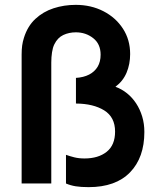

<svg xmlns="http://www.w3.org/2000/svg" viewBox="-20 -755 674 790"><path d="M344.5 15Q313 15 291.5 11.5Q270 8 251.5 0V-118Q266.5 -112.5 285.2 -107.8Q304 -103 327.5 -103Q384.5 -103 419 -130.5Q453.5 -158 453.5 -213.5Q453.5 -273 408.8 -300.8Q364 -328.5 292.5 -329V-434.5Q324 -436.5 346.8 -448.2Q369.5 -460 381.8 -480.5Q394 -501 394 -530Q394 -574 363.5 -598Q333 -622 292 -622Q264 -622 240.5 -611Q217 -600 203.5 -572.5Q197 -559.5 194 -539.5Q191 -519.5 191 -497.5V0H69V-530.5Q69 -551 71.2 -567.5Q73.5 -584 78.5 -599.5Q93.5 -647.5 125.5 -677.2Q157.5 -707 200.5 -721Q243.5 -735 291.5 -735Q354.5 -735 405.2 -709Q456 -683 485.8 -637.2Q515.5 -591.5 515.5 -532.5Q515.5 -491 500.8 -456Q486 -421 455 -398Q481 -388.5 502.5 -371.2Q524 -354 540 -329.8Q556 -305.5 565 -275.8Q574 -246 574 -212Q574 -106.5 515 -45.8Q456 15 344.5 15Z"/></svg>

Font: Manrope ExtraLight
Style: Bold
Weight: 700
Version: Version 4.504